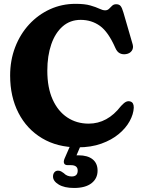

<svg xmlns="http://www.w3.org/2000/svg" viewBox="-20 -734 726 976"><path d="M660 -186.5Q658.5 -153.5 639.2 -118.2Q620 -83 583.8 -52.8Q547.5 -22.5 495.2 -3.8Q443 15 376 15Q271 15 193.5 -31.5Q116 -78 73.8 -160.2Q31.5 -242.5 31.5 -350Q31.5 -427.5 57 -494Q82.5 -560.5 128.2 -610Q174 -659.5 234.2 -687Q294.5 -714.5 364 -714.5Q411 -714.5 439.5 -706.2Q468 -698 485 -689.8Q502 -681.5 514.5 -681.5Q526.5 -681.5 534.2 -689.2Q542 -697 550 -704.8Q558 -712.5 570.5 -712.5Q585.5 -712.5 593 -703.5Q600.5 -694.5 607.5 -670L654.5 -508Q659.5 -489.5 649.8 -475.8Q640 -462 621 -459Q604 -456 589.8 -462.8Q575.5 -469.5 566.5 -490Q530.5 -572 488 -602.5Q445.5 -633 390 -633Q336.5 -633 298.5 -599.8Q260.5 -566.5 240.5 -508.2Q220.5 -450 220.5 -374.5Q220.5 -288.5 247.5 -228.5Q274.5 -168.5 322 -137Q369.5 -105.5 430.5 -105.5Q526.5 -105.5 595 -195Q611 -212.5 621.8 -217Q632.5 -221.5 643 -218Q660.5 -212.5 660 -186.5ZM343.5 -9H396.5L369 55.5Q374 55.5 379.5 55.5Q425.5 55.5 450.8 75.8Q476 96 476 133.5Q476 173.5 445 197.5Q414 221.5 356.5 221.5Q307 221.5 278.2 204Q249.5 186.5 249.5 163.5Q249.5 150 256.5 141.8Q263.5 133.5 275 133.5Q283.5 133.5 290.5 137.2Q297.5 141 304 146Q320 163 344.5 163Q375 163 375 133Q375 105.5 340 105.5H324.5Q309.5 105.5 305.8 96.2Q302 87 308 72.5Z"/></svg>

Font: Fraunces 72pt S100
Style: Bold
Weight: 700
Version: Version 1.000; ttfautohint (v1.8.3)